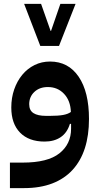

<svg xmlns="http://www.w3.org/2000/svg" viewBox="-20 -726 515 986"><path d="M31 109H97Q225 109 285 61.5Q345 14 345 -65V-90H339Q325 -44 291.5 -21.5Q258 1 209 1Q128 1 83 -45Q38 -91 38 -174Q38 -224 53 -267Q68 -310 94.5 -342Q121 -374 157.5 -392Q194 -410 237 -410Q331 -410 384 -332Q437 -254 437 -115Q437 -31 416 34.5Q395 100 353 146Q311 192 248.5 216Q186 240 104 240H31ZM237 -131Q278 -131 303.5 -135.5Q329 -140 344 -151Q342 -209 309 -244Q276 -279 226 -279Q183 -279 156.5 -254Q130 -229 130 -191Q130 -159 152 -145Q174 -131 216 -131ZM104 -706H191L240 -567H242L290 -706H368L283 -490H187Z"/></svg>

Font: IBM Plex Sans Arabic SemiBold
Style: Regular
Weight: 600
Designer: Mike Abbink, Paul van der Laan, Pieter van Rosmalen, Wael Morcos, Khajak Apelian
Foundry: Bold Monday
Version: Version 1.1